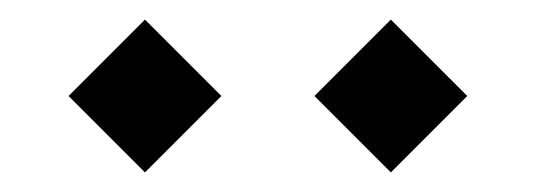

<svg xmlns="http://www.w3.org/2000/svg" viewBox="-20 -800 547 196"><path d="M128 -780 206 -702 128 -624 50 -702ZM379 -780 457 -702 379 -624 301 -702Z"/></svg>

Font: Faculty Glyphic
Style: Regular
Weight: 400
Designer: Koto Studio, Dylan Young
Foundry: Koto Studio
Version: Version 1.004; ttfautohint (v1.8.4.7-5d5b)